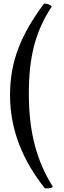

<svg xmlns="http://www.w3.org/2000/svg" viewBox="-20 -761 348 1052"><path d="M264 -726C251 -737 239 -742 221 -741C95 -571 35 -426 35 -240C35 -40 112 128 226 271C242 272 259 271 270 263C182 123 138 -34 138 -247C138 -452 174 -589 264 -726Z"/></svg>

Font: Vollkorn Semibold
Style: Regular
Weight: 600
Designer: Friedrich Althausen
Foundry: Friedrich Althausen
Version: Version 4.015;PS 004.015;hotconv 1.0.88;makeotf.lib2.5.64775